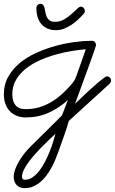

<svg xmlns="http://www.w3.org/2000/svg" viewBox="-60 -601 597 997"><path d="M495.6 -204.6Q503.9 -204.6 510.3 -198.5Q516.6 -192.4 516.6 -184.1Q516.6 -173.8 509.3 -166.5L297.4 26.9Q285.6 68.4 271 108.6Q256.3 148.9 242.2 189.5Q235.4 208.5 226.6 229.5Q217.8 250.5 206.3 271.2Q194.8 292 180.7 311Q166.5 330.1 149.2 344.5Q131.8 358.9 111.8 367.4Q91.8 376 67.9 376Q41.5 376 26.4 359.6Q11.2 343.3 11.2 317.9Q11.2 298.3 19.5 276.4Q27.8 254.4 40.8 233.2Q53.7 211.9 68.8 193.1Q84 174.3 97.7 161.1L261.7 -1.5L292.5 -81.5Q245.1 -39.1 191.7 -15.1Q138.2 8.8 73.7 8.8Q46.9 8.8 25.6 -0.2Q4.4 -9.3 -10.3 -25.1Q-24.9 -41 -32.5 -63Q-40 -85 -40 -111.3Q-40 -162.1 -17.3 -202.4Q5.4 -242.7 42.7 -273.7Q80.1 -304.7 128.2 -326.4Q176.3 -348.1 226.8 -362.1Q277.3 -376 326.7 -382.6Q376 -389.2 416 -389.2Q426.8 -389.2 432.6 -382.8Q438.5 -376.5 438.5 -365.7Q438.5 -363.8 434.1 -350.8Q429.7 -337.9 422.6 -317.6Q415.5 -297.4 406.2 -271.7Q397 -246.1 387.2 -219.2Q377.4 -192.4 367.7 -166Q357.9 -139.6 350.1 -117.9Q342.3 -96.2 336.7 -81.1Q331.1 -65.9 329.1 -61.5Q334.5 -66.4 347.7 -79.1Q360.8 -91.8 377.7 -107.7Q394.5 -123.5 413.3 -140.6Q432.1 -157.7 448.7 -171.9Q465.3 -186 478 -195.3Q490.7 -204.6 495.6 -204.6ZM385.7 -345.2Q353 -342.8 312.3 -336.2Q271.5 -329.6 229 -317.6Q186.5 -305.7 146 -287.6Q105.5 -269.5 74 -244.4Q42.5 -219.2 23.2 -186.3Q3.9 -153.3 3.9 -111.3Q3.9 -76.2 20 -55.2Q36.1 -34.2 73.7 -34.2Q110.4 -34.2 142.6 -43.7Q174.8 -53.2 203.6 -69.8Q232.4 -86.4 258.1 -109.1Q283.7 -131.8 307.1 -158.7Q315.9 -168.5 323.5 -179.4Q331.1 -190.4 335.4 -203.1ZM128.9 -559.6Q128.9 -568.4 135.3 -574.7Q141.6 -581.1 150.4 -581.1Q160.2 -581.1 164.8 -574.2Q169.4 -567.4 171.9 -556.9Q174.3 -546.4 176.3 -534.4Q178.2 -522.5 183.3 -512Q188.5 -501.5 198.2 -494.6Q208 -487.8 225.6 -487.8Q251.5 -487.8 272.5 -500Q293.5 -512.2 310.3 -527.1Q327.1 -542 339.4 -554.2Q351.6 -566.4 359.9 -566.4Q369.1 -566.4 375 -559.1Q380.9 -551.8 380.9 -543.5Q380.9 -536.6 375 -529.8Q361.8 -515.1 345.7 -499.8Q329.6 -484.4 311 -472.2Q292.5 -460 272.5 -452.1Q252.4 -444.3 231.4 -444.3Q205.1 -444.3 185.8 -453.1Q166.5 -461.9 153.8 -477.3Q141.1 -492.7 135 -513.7Q128.9 -534.7 128.9 -559.6ZM228 93.3Q219.7 101.6 203.6 116.7Q187.5 131.8 168 151.1Q148.4 170.4 128.4 192.4Q108.4 214.4 91.8 236.3Q75.2 258.3 64.7 279.1Q54.2 299.8 54.2 316.4Q54.2 332.5 69.3 332.5Q90.8 332.5 109.9 319.1Q128.9 305.7 145.3 284.4Q161.6 263.2 175 236.6Q188.5 210 199 183.3Q209.5 156.7 216.8 132.8Q224.1 108.9 228 93.3Z"/></svg>

Font: Helvetia Verbundene
Style: Regular
Weight: 400
Designer: Peter Wiegel, original typeface by Carl Albert Fahrenwaldt 1901
Foundry: Peter Wiegel
Version: Version 2.000